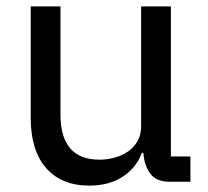

<svg xmlns="http://www.w3.org/2000/svg" viewBox="-20 -568 649 600"><path d="M259 12Q172 12 124 -43Q76 -98 76 -200V-548H169V-210Q169 -69 291 -69Q315 -69 338.5 -75.5Q362 -82 380 -94.5Q398 -107 409.5 -126.5Q421 -146 421 -173V-548H514V-79H575V0H510Q469 0 450 -25Q431 -50 428 -90H423Q407 -45 364.5 -16.5Q322 12 259 12Z"/></svg>

Font: IBM Plex Sans Thai Text
Style: Regular
Weight: 450
Designer: Mike Abbink, Paul van der Laan, Pieter van Rosmalen, Ben Mitchell, Mark Frömberg
Foundry: Bold Monday
Version: Version 1.1